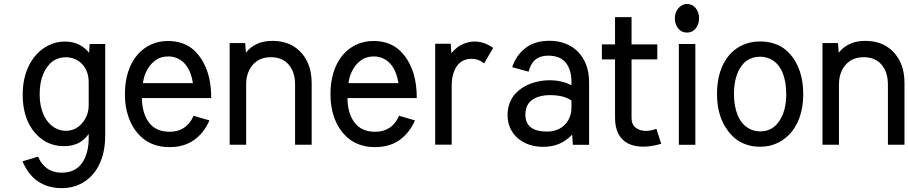

<svg xmlns="http://www.w3.org/2000/svg" viewBox="-20 -741 4651 983"><path d="M311.5 -528.3Q352.5 -528.3 384.8 -512.5Q417 -496.6 436 -470.2L439 -515.6H518.6V-46.9Q518.6 43.9 484.6 108.4Q450.7 172.9 388.2 202.6Q347.2 222.2 296.9 222.2Q153.8 222.2 95.2 85L174.8 61Q190.9 99.1 221.2 121.1Q251.5 143.1 295.4 143.1Q365.2 143.1 399.7 94Q434.1 44.9 434.1 -34.7V-55.2Q391.1 7.3 308.1 7.3Q217.3 7.3 158.2 -62Q96.2 -134.8 96.2 -256.3Q96.2 -345.2 131.1 -411.1Q166 -477.1 226.6 -507.8Q266.1 -528.3 311.5 -528.3ZM434.1 -319.8Q434.1 -349.6 424.8 -373.8Q415.5 -397.9 399.2 -414.3Q382.8 -430.7 361.3 -439.5Q340.3 -447.8 318.4 -447.8Q293 -447.8 271.7 -439.2Q250.5 -430.7 235.8 -415.3Q221.2 -399.9 210.9 -381.6Q200.7 -363.3 193.8 -340.8Q183.1 -304.7 183.1 -256.3Q183.1 -195.8 204.6 -150.6Q226.1 -105.5 264.6 -84.5Q289.1 -71.3 316.9 -71.3Q355 -71.3 382.1 -92.8Q409.2 -114.3 423.8 -147.5Q434.1 -172.4 434.1 -204.1Z M1052.2 -124.5Q1024.9 -61 973.9 -24.4Q922.9 12.2 847.2 12.2Q805.2 12.2 770 0Q734.9 -12.2 709.2 -34.4Q683.6 -56.6 665.5 -84.7Q647.5 -112.8 636.2 -147Q619.6 -196.8 619.6 -257.3Q619.6 -350.1 654.1 -416.3Q688.5 -482.4 751.5 -512.2Q792 -531.2 840.3 -531.2Q882.3 -531.2 917 -518.1Q951.7 -504.9 976.1 -481.2Q1000.5 -457.5 1017.3 -428.2Q1034.2 -398.9 1045.4 -363.3Q1061.5 -308.6 1061.5 -238.8H706.5Q707.5 -160.6 742.9 -113.5Q778.3 -66.4 848.6 -66.4Q935.1 -66.4 971.2 -148.4ZM967.8 -315.4Q951.7 -415.5 886.2 -443.4Q865.2 -452.1 841.8 -452.1Q801.3 -452.1 772.7 -429.9Q744.1 -407.7 728 -372.6Q715.8 -347.2 711.9 -315.4Z M1238.8 -471.2Q1287.1 -531.7 1374 -531.7Q1442.4 -531.7 1488.8 -500.2Q1535.2 -468.8 1558.1 -414.1Q1575.7 -372.6 1575.7 -313.5V0H1490.7V-308.6Q1490.7 -372.1 1458 -410.2Q1425.3 -448.2 1366.2 -448.2Q1323.2 -448.2 1293.9 -427.2Q1264.6 -406.2 1251 -370.6Q1240.2 -344.2 1240.2 -308.6V0H1155.8V-520.5H1235.4Z M2104.5 -124.5Q2077.1 -61 2026.1 -24.4Q1975.1 12.2 1899.4 12.2Q1857.4 12.2 1822.3 0Q1787.1 -12.2 1761.5 -34.4Q1735.8 -56.6 1717.8 -84.7Q1699.7 -112.8 1688.5 -147Q1671.9 -196.8 1671.9 -257.3Q1671.9 -350.1 1706.3 -416.3Q1740.7 -482.4 1803.7 -512.2Q1844.2 -531.2 1892.6 -531.2Q1934.6 -531.2 1969.2 -518.1Q2003.9 -504.9 2028.3 -481.2Q2052.7 -457.5 2069.6 -428.2Q2086.4 -398.9 2097.7 -363.3Q2113.8 -308.6 2113.8 -238.8H1758.8Q1759.8 -160.6 1795.2 -113.5Q1830.6 -66.4 1900.9 -66.4Q1987.3 -66.4 2023.4 -148.4ZM2020 -315.4Q2003.9 -415.5 1938.5 -443.4Q1917.5 -452.1 1894 -452.1Q1853.5 -452.1 1825 -429.9Q1796.4 -407.7 1780.3 -372.6Q1768.1 -347.2 1764.2 -315.4Z M2458.5 -416.5Q2429.7 -439.9 2395.5 -439.9Q2343.8 -439.9 2318.1 -401.1Q2292.5 -362.3 2292.5 -301.8V-0.5H2208V-517.1H2287.6L2291 -468.3Q2304.2 -485.4 2321.5 -498.5Q2338.9 -511.7 2362.1 -520Q2385.3 -528.3 2410.2 -528.3Q2460 -528.3 2504.9 -495.6Z M2786.6 -456.1Q2705.6 -456.1 2686.5 -374L2602.1 -397Q2623 -459 2670.9 -495.6Q2718.8 -532.2 2792.5 -532.2Q2839.4 -532.2 2877.2 -516.8Q2915 -501.5 2939.9 -475.3Q2964.8 -449.2 2979.5 -413.1Q2996.1 -373 2996.1 -318.4V0.5H2913.1L2909.2 -51.8Q2851.1 10.7 2762.7 10.7Q2701.2 10.7 2657 -14.9Q2612.8 -40.5 2592.3 -85Q2578.6 -115.2 2578.6 -151.9Q2578.6 -185.5 2589.4 -213.6Q2600.1 -241.7 2619.1 -262Q2638.2 -282.2 2661.9 -296.1Q2685.5 -310.1 2713.4 -318.4Q2752.4 -330.1 2793.5 -330.1Q2856 -330.1 2905.8 -304.7V-319.3Q2905.8 -384.8 2876.5 -420.4Q2847.2 -456.1 2786.6 -456.1ZM2795.9 -253.9Q2738.8 -253.9 2704.3 -229.2Q2669.9 -204.6 2669.9 -154.3Q2669.9 -67.4 2780.8 -67.4Q2823.7 -67.4 2853.8 -87.6Q2883.8 -107.9 2897 -141.6Q2905.8 -164.6 2905.8 -190.9V-226.1Q2867.2 -253.9 2795.9 -253.9Z M3273.4 9.8Q3227.1 9.8 3194.8 -6.8Q3162.6 -23.4 3145.8 -56.4Q3128.9 -89.4 3128.9 -137.2V-437H3061.5V-513.7H3128.9V-653.3H3213.4V-513.7H3345.2V-437H3213.4V-137.2Q3213.4 -104 3234.4 -87.4Q3255.4 -70.8 3287.6 -70.8Q3295.9 -70.8 3304.9 -72Q3314 -73.2 3323 -75.7Q3332 -78.1 3340.8 -81.5L3365.2 -4.9Q3316.4 9.8 3273.4 9.8Z M3435.1 -647.5Q3435.1 -669.4 3445.3 -687.3Q3455.6 -705.1 3471.7 -713.9Q3482.9 -720.7 3497.1 -720.7Q3525.4 -720.7 3542.2 -699.2Q3559.1 -677.7 3559.1 -647.5Q3559.1 -617.2 3542.2 -595.7Q3525.4 -574.2 3497.1 -574.2Q3468.8 -574.2 3451.9 -595.7Q3435.1 -617.2 3435.1 -647.5ZM3540 0.5H3455.6V-515.6H3540Z M4092.3 -258.8Q4092.3 -168.5 4057.6 -103.5Q4022.9 -38.6 3960.4 -8.8Q3919.9 10.3 3871.6 10.3Q3831.1 10.3 3796.9 -2.2Q3762.7 -14.6 3738 -37.1Q3713.4 -59.6 3695.8 -87.4Q3678.2 -115.2 3667 -148.4Q3650.9 -198.2 3650.9 -258.8Q3650.9 -351.1 3685.1 -416.5Q3719.2 -481.9 3782.7 -510.7Q3823.2 -528.8 3871.6 -528.8Q3912.6 -528.8 3946.8 -516.8Q3981 -504.9 4005.6 -483.2Q4030.3 -461.4 4047.6 -433.8Q4064.9 -406.2 4076.2 -372.1Q4092.3 -322.3 4092.3 -258.8ZM4005.4 -258.8Q4005.4 -323.7 3985.8 -370.4Q3966.3 -417 3926.8 -437.5Q3901.9 -450.7 3871.6 -450.7Q3850.6 -450.7 3832.5 -444.8Q3814.5 -439 3801 -429Q3787.6 -418.9 3776.9 -404.5Q3766.1 -390.1 3759.3 -374.5Q3752.4 -358.9 3747.1 -339.8Q3737.8 -304.2 3737.8 -258.8Q3737.8 -195.8 3757.6 -149.4Q3777.3 -103 3816.4 -82Q3840.8 -68.4 3871.6 -68.4Q3897.5 -68.4 3918.7 -77.4Q3939.9 -86.4 3954.8 -102.5Q3969.7 -118.7 3979.7 -137.7Q3989.7 -156.7 3996.1 -180.2Q4005.4 -215.3 4005.4 -258.8Z M4273.9 -471.2Q4322.3 -531.7 4409.2 -531.7Q4477.5 -531.7 4523.9 -500.2Q4570.3 -468.8 4593.3 -414.1Q4610.8 -372.6 4610.8 -313.5V0H4525.9V-308.6Q4525.9 -372.1 4493.2 -410.2Q4460.4 -448.2 4401.4 -448.2Q4358.4 -448.2 4329.1 -427.2Q4299.8 -406.2 4286.1 -370.6Q4275.4 -344.2 4275.4 -308.6V0H4190.9V-520.5H4270.5Z"/></svg>

Font: Meera Inimai
Style: Regular
Weight: 400
Version: 2.0.0+20160526